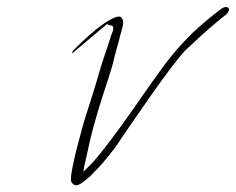

<svg xmlns="http://www.w3.org/2000/svg" viewBox="-20 -545 684 557"><path d="M312.8 -473C310.4 -465 308.8 -459 307.3 -455C299.3 -436 296.5 -420 286.7 -394C274.9 -362 256.4 -294 246.1 -263L230 -212C217.8 -175 185.2 -54 185.9 -27C184.5 -20 187.5 -14 193.5 -10C206.1 -1 223 -19 237.4 -30C245.3 -36 247.8 -41 259.2 -52C268.2 -60 287 -82 314.1 -117C337.5 -152 371.6 -202 417.2 -267C462.8 -332 495.8 -375 515.6 -397C561.1 -439 568.1 -447 620.7 -491L633.7 -501C655 -518 640.9 -534 620 -518L605.6 -507C586.2 -492 563.9 -473 540 -451C510.7 -421 504.7 -416 473.7 -378C456.7 -357 422.9 -310 373 -238C323 -166 285.7 -118 267.9 -96C250.1 -74 234.2 -58 221.8 -47C223.2 -58 224.2 -60 227.1 -74C238.2 -123 241.5 -146 263.9 -222L279.6 -272C290.8 -307 300.6 -335 307 -359C315.6 -397 322.3 -414 329.3 -444L335.2 -465C342.3 -491 329.4 -497 326.2 -497C305.4 -497 259.1 -466 191.6 -398L188.2 -389L292.5 -477C288.1 -472 302.6 -471 303.6 -471C309.6 -471 309.2 -460 307.7 -454Z"/></svg>

Font: MewTooHand
Style: UltimateCondIta
Weight: 400
Designer: Mew Too, Robert Jablonski
Version: Version 0.77